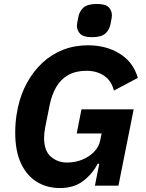

<svg xmlns="http://www.w3.org/2000/svg" viewBox="-20 -939 740 971"><path d="M460 0 482 -111H474Q448 -60 401 -24Q354 12 283 12Q217 12 166 -19.5Q115 -51 86 -113Q57 -175 57 -268Q57 -290 58.5 -311.5Q60 -333 63 -353.5Q66 -374 70 -393Q85 -463 117 -521Q149 -579 194.5 -621.5Q240 -664 298.5 -687Q357 -710 425 -710Q517 -710 585.5 -667.5Q654 -625 677 -545L556 -481Q544 -530 507 -555.5Q470 -581 417 -581Q364 -581 326 -560Q288 -539 265 -500Q242 -461 231 -407L209 -297Q206 -282 204.5 -268Q203 -254 203 -241Q203 -176 237.5 -146.5Q272 -117 318 -117Q361 -117 397 -132Q433 -147 457 -172.5Q481 -198 487 -230L494 -264H368L392 -386H656L579 0ZM445 -751Q402 -751 385.5 -768Q369 -785 369 -810Q369 -816 370.5 -823.5Q372 -831 376 -852Q381 -881 401.5 -900Q422 -919 470 -919Q513 -919 529.5 -902.5Q546 -886 546 -860Q546 -854 544.5 -846.5Q543 -839 539 -818Q534 -789 513.5 -770Q493 -751 445 -751Z"/></svg>

Font: IBM Plex Sans Var
Style: Italic
Weight: 400
Italic angle: -11.31°
Designer: Mike Abbink, Paul van der Laan, Pieter van Rosmalen
Foundry: Bold Monday
Version: Version 1.001